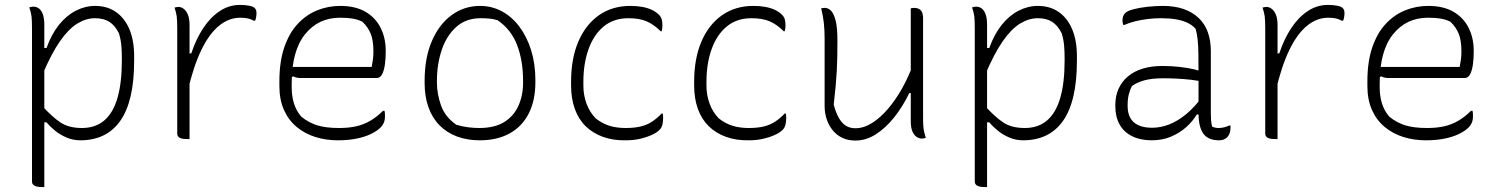

<svg xmlns="http://www.w3.org/2000/svg" viewBox="-20 -560 6090 780"><path d="M99 -530Q102 -531 104.5 -531.5Q107 -532 110 -532.5Q113 -533 115 -533Q129 -533 139 -525Q149 -517 154.5 -500.5Q160 -484 160 -460Q160 -374 160 -292.5Q160 -211 160 -130Q160 -49 160 32.5Q160 114 160 200Q159 200 157 200Q155 200 153.5 200Q152 200 150 200Q139 200 130 198Q121 196 115.5 191Q110 186 110 177Q110 97 110 20Q110 -57 110 -133Q110 -209 110 -286Q110 -363 110 -443Q110 -478 108 -494Q106 -510 99 -530ZM366 -536Q416 -536 451.5 -511Q487 -486 506 -440.5Q525 -395 525 -331V-314Q525 -230 510.5 -168.5Q496 -107 467.5 -67.5Q439 -28 398.5 -9Q358 10 307 10Q277 10 251 -1Q225 -12 204.5 -28.5Q184 -45 169 -63H153V-128Q193 -84 226.5 -62Q260 -40 313 -40Q368 -40 404 -71Q440 -102 457.5 -163Q475 -224 475 -315V-324Q475 -349 473 -374Q471 -399 463 -425Q447 -457 424 -471.5Q401 -486 366 -486Q330 -486 294.5 -464.5Q259 -443 224 -393Q189 -343 153 -258V-365H169Q189 -421 219.5 -459Q250 -497 288 -516.5Q326 -536 366 -536Z M742 -343H757Q777 -403 806.5 -447Q836 -491 873.5 -515.5Q911 -540 954 -540Q978 -540 994 -536.5Q1010 -533 1015 -527Q1019 -523 1020.5 -518Q1022 -513 1022 -506Q1022 -502 1021.5 -498Q1021 -494 1020.5 -490.5Q1020 -487 1019 -483Q1018 -479 1016 -476H1010Q1003 -481 989.5 -484.5Q976 -488 956 -488Q910 -488 870 -455.5Q830 -423 798 -357Q766 -291 742 -188ZM750 5Q749 5 747 5Q745 5 743.5 5Q742 5 740 5Q732 5 724.5 4Q717 3 711.5 0.5Q706 -2 703 -6.5Q700 -11 700 -18Q700 -60 700 -102.5Q700 -145 700 -187.5Q700 -230 700 -272.5Q700 -315 700 -357.5Q700 -400 700 -442Q700 -477 698 -493Q696 -509 689 -529Q692 -530 694.5 -530.5Q697 -531 700 -531.5Q703 -532 705 -532Q716 -532 726.5 -524Q737 -516 743.5 -500Q750 -484 750 -459Q750 -412 750 -366Q750 -320 750 -273.5Q750 -227 750 -180.5Q750 -134 750 -88Q750 -42 750 5Z M1362 -536Q1424 -536 1465 -512Q1506 -488 1526.5 -446.5Q1547 -405 1547 -354V-350Q1547 -325 1544 -300.5Q1541 -276 1533 -259.5Q1525 -243 1510 -243H1201Q1192 -243 1184 -245Q1176 -247 1171 -250L1156 -241L1152 -288H1490Q1493 -303 1495 -318.5Q1497 -334 1497 -351Q1497 -396 1486 -423Q1475 -450 1452 -472Q1433 -481 1412.5 -484.5Q1392 -488 1361 -488Q1273 -488 1219 -420.5Q1165 -353 1165 -222V-205Q1165 -169 1174.5 -139Q1184 -109 1204 -86Q1235 -61 1270 -50.5Q1305 -40 1357 -40Q1397 -40 1427.5 -47Q1458 -54 1484.5 -69.5Q1511 -85 1536 -110H1542Q1543 -107 1543.5 -102Q1544 -97 1544 -89Q1544 -73 1539.5 -62Q1535 -51 1527 -43Q1511 -27 1485.5 -15Q1460 -3 1426.5 3.5Q1393 10 1353 10Q1304 10 1261 -3.5Q1218 -17 1185 -44.5Q1152 -72 1133.5 -113.5Q1115 -155 1115 -211V-229Q1115 -310 1135 -368Q1155 -426 1189.5 -463Q1224 -500 1268.5 -518Q1313 -536 1362 -536Z M1930 -536Q1978 -536 2019 -514Q2060 -492 2090.5 -451Q2121 -410 2138 -355Q2155 -300 2155 -234V-226Q2155 -151 2127.5 -98Q2100 -45 2049.5 -17.5Q1999 10 1930 10Q1878 10 1836.5 -5.5Q1795 -21 1765.5 -51Q1736 -81 1720.5 -124.5Q1705 -168 1705 -223V-231Q1705 -326 1735 -394.5Q1765 -463 1816 -499.5Q1867 -536 1930 -536ZM1933 -486Q1873 -486 1833.5 -450.5Q1794 -415 1774.5 -357Q1755 -299 1755 -231V-225Q1755 -179 1771.5 -132Q1788 -85 1834 -53Q1859 -46 1881.5 -43Q1904 -40 1927 -40Q1989 -40 2028 -64Q2067 -88 2086 -130Q2105 -172 2105 -225V-231Q2105 -314 2080.5 -377.5Q2056 -441 2001 -478Q1985 -483 1968 -484.5Q1951 -486 1933 -486Z M2541 -536Q2567 -536 2589 -532Q2611 -528 2628 -520Q2645 -512 2657 -500Q2665 -492 2668 -482Q2671 -472 2671 -458Q2671 -451 2670.5 -445.5Q2670 -440 2668 -433H2664Q2636 -461 2606.5 -473.5Q2577 -486 2533 -486Q2473 -486 2432.5 -452.5Q2392 -419 2371 -360.5Q2350 -302 2350 -228V-212Q2350 -174 2362.5 -139.5Q2375 -105 2400 -79Q2427 -58 2456 -49Q2485 -40 2522 -40Q2558 -40 2584 -46.5Q2610 -53 2630 -66.5Q2650 -80 2668 -99H2672Q2673 -96 2673.5 -92Q2674 -88 2674 -82Q2674 -66 2671 -53.5Q2668 -41 2659 -32Q2648 -21 2627 -11.5Q2606 -2 2579.5 4Q2553 10 2523 10Q2471 11 2429.5 -4Q2388 -19 2359 -47.5Q2330 -76 2315 -118Q2300 -160 2300 -213V-228Q2300 -322 2329.5 -391Q2359 -460 2413 -498Q2467 -536 2541 -536Z M3041 -536Q3067 -536 3089 -532Q3111 -528 3128 -520Q3145 -512 3157 -500Q3165 -492 3168 -482Q3171 -472 3171 -458Q3171 -451 3170.5 -445.5Q3170 -440 3168 -433H3164Q3136 -461 3106.5 -473.5Q3077 -486 3033 -486Q2973 -486 2932.5 -452.5Q2892 -419 2871 -360.5Q2850 -302 2850 -228V-212Q2850 -174 2862.5 -139.5Q2875 -105 2900 -79Q2927 -58 2956 -49Q2985 -40 3022 -40Q3058 -40 3084 -46.5Q3110 -53 3130 -66.5Q3150 -80 3168 -99H3172Q3173 -96 3173.5 -92Q3174 -88 3174 -82Q3174 -66 3171 -53.5Q3168 -41 3159 -32Q3148 -21 3127 -11.5Q3106 -2 3079.5 4Q3053 10 3023 10Q2971 11 2929.5 -4Q2888 -19 2859 -47.5Q2830 -76 2815 -118Q2800 -160 2800 -213V-228Q2800 -322 2829.5 -391Q2859 -460 2913 -498Q2967 -536 3041 -536Z M3331 -528Q3344 -528 3355.5 -517Q3367 -506 3374.5 -477.5Q3382 -449 3382 -396Q3382 -361 3381.5 -331.5Q3381 -302 3379.5 -273.5Q3378 -245 3375 -212Q3372 -179 3367 -135Q3379 -88 3400 -63.5Q3421 -39 3455 -39Q3489 -39 3523 -60.5Q3557 -82 3588 -118.5Q3619 -155 3645 -201.5Q3671 -248 3689 -298V-182H3674Q3647 -126 3612 -82.5Q3577 -39 3537.5 -14Q3498 11 3455 11Q3425 11 3402 0Q3379 -11 3363 -30.5Q3347 -50 3338.5 -75.5Q3330 -101 3330 -129Q3330 -175 3330 -220.5Q3330 -266 3330 -311.5Q3330 -357 3330 -402Q3330 -437 3327 -465.5Q3324 -494 3316 -526Q3320 -527 3323.5 -527.5Q3327 -528 3331 -528ZM3694 -528Q3704 -528 3712 -524.5Q3720 -521 3725 -511.5Q3730 -502 3730 -485Q3730 -418 3730 -351Q3730 -284 3730 -217.5Q3730 -151 3730 -84Q3730 -60 3731 -47Q3732 -34 3734.5 -24Q3737 -14 3741 0Q3739 1 3736 1.5Q3733 2 3730.5 2.5Q3728 3 3725 3Q3714 3 3703.5 -4Q3693 -11 3686.5 -26.5Q3680 -42 3680 -67Q3680 -145 3680 -221Q3680 -297 3680 -373Q3680 -449 3680 -526Q3682 -527 3684 -527Q3686 -527 3688.5 -527.5Q3691 -528 3694 -528Z M3929 -530Q3932 -531 3934.5 -531.5Q3937 -532 3940 -532.5Q3943 -533 3945 -533Q3959 -533 3969 -525Q3979 -517 3984.5 -500.5Q3990 -484 3990 -460Q3990 -374 3990 -292.5Q3990 -211 3990 -130Q3990 -49 3990 32.5Q3990 114 3990 200Q3989 200 3987 200Q3985 200 3983.5 200Q3982 200 3980 200Q3969 200 3960 198Q3951 196 3945.5 191Q3940 186 3940 177Q3940 97 3940 20Q3940 -57 3940 -133Q3940 -209 3940 -286Q3940 -363 3940 -443Q3940 -478 3938 -494Q3936 -510 3929 -530ZM4196 -536Q4246 -536 4281.5 -511Q4317 -486 4336 -440.5Q4355 -395 4355 -331V-314Q4355 -230 4340.5 -168.5Q4326 -107 4297.5 -67.5Q4269 -28 4228.5 -9Q4188 10 4137 10Q4107 10 4081 -1Q4055 -12 4034.5 -28.5Q4014 -45 3999 -63H3983V-128Q4023 -84 4056.5 -62Q4090 -40 4143 -40Q4198 -40 4234 -71Q4270 -102 4287.5 -163Q4305 -224 4305 -315V-324Q4305 -349 4303 -374Q4301 -399 4293 -425Q4277 -457 4254 -471.5Q4231 -486 4196 -486Q4160 -486 4124.5 -464.5Q4089 -443 4054 -393Q4019 -343 3983 -258V-365H3999Q4019 -421 4049.5 -459Q4080 -497 4118 -516.5Q4156 -536 4196 -536Z M4899 -352Q4899 -321 4899 -289.5Q4899 -258 4899 -226.5Q4899 -195 4899 -163.5Q4899 -132 4899 -100Q4899 -84 4900 -72Q4901 -60 4904 -46Q4910 -43 4916.5 -41.5Q4923 -40 4930 -40Q4943 -40 4954 -43Q4965 -46 4973 -50H4979Q4979 -49 4979 -47Q4979 -45 4979 -43Q4979 -29 4975.5 -19Q4972 -9 4966 -3Q4960 3 4952 6.5Q4944 10 4932 10Q4911 10 4895 3.5Q4879 -3 4869 -16.5Q4859 -30 4854 -51Q4849 -72 4849 -100Q4849 -138 4849 -181Q4849 -224 4849 -252Q4849 -306 4848.5 -340.5Q4848 -375 4845.5 -399Q4843 -423 4837 -443Q4824 -458 4804 -467.5Q4784 -477 4757.5 -481.5Q4731 -486 4696 -486Q4668 -486 4640.5 -482.5Q4613 -479 4589.5 -473Q4566 -467 4549 -459H4543Q4542 -463 4541 -467Q4540 -471 4540 -475Q4540 -486 4542.5 -493.5Q4545 -501 4551 -507Q4560 -516 4585 -522.5Q4610 -529 4642 -532.5Q4674 -536 4704 -536Q4752 -536 4788 -523.5Q4824 -511 4849 -487.5Q4874 -464 4886.5 -430Q4899 -396 4899 -352ZM4561 -130Q4561 -85 4586.5 -63Q4612 -41 4661 -41Q4694 -41 4728.5 -54Q4763 -67 4798.5 -96Q4834 -125 4868 -172L4859 -95H4842Q4826 -68 4799.5 -44Q4773 -20 4737.5 -5Q4702 10 4659 10Q4613 10 4579.5 -6.5Q4546 -23 4528.5 -54Q4511 -85 4511 -129V-134Q4511 -170 4524 -199Q4537 -228 4561.5 -249Q4586 -270 4621.5 -281Q4657 -292 4702 -292Q4739 -292 4773.5 -288Q4808 -284 4832.5 -278Q4857 -272 4865 -267Q4871 -264 4873 -258Q4875 -252 4875 -244.5Q4875 -237 4874 -226Q4846 -233 4818 -236Q4790 -239 4762 -240.5Q4734 -242 4705 -242Q4659 -242 4628.5 -233.5Q4598 -225 4578 -210Q4571 -196 4566 -177.5Q4561 -159 4561 -133Z M5162 -343H5177Q5197 -403 5226.5 -447Q5256 -491 5293.5 -515.5Q5331 -540 5374 -540Q5398 -540 5414 -536.5Q5430 -533 5435 -527Q5439 -523 5440.5 -518Q5442 -513 5442 -506Q5442 -502 5441.5 -498Q5441 -494 5440.5 -490.5Q5440 -487 5439 -483Q5438 -479 5436 -476H5430Q5423 -481 5409.5 -484.5Q5396 -488 5376 -488Q5330 -488 5290 -455.5Q5250 -423 5218 -357Q5186 -291 5162 -188ZM5170 5Q5169 5 5167 5Q5165 5 5163.5 5Q5162 5 5160 5Q5152 5 5144.5 4Q5137 3 5131.5 0.5Q5126 -2 5123 -6.5Q5120 -11 5120 -18Q5120 -60 5120 -102.5Q5120 -145 5120 -187.5Q5120 -230 5120 -272.5Q5120 -315 5120 -357.5Q5120 -400 5120 -442Q5120 -477 5118 -493Q5116 -509 5109 -529Q5112 -530 5114.5 -530.5Q5117 -531 5120 -531.5Q5123 -532 5125 -532Q5136 -532 5146.5 -524Q5157 -516 5163.5 -500Q5170 -484 5170 -459Q5170 -412 5170 -366Q5170 -320 5170 -273.5Q5170 -227 5170 -180.5Q5170 -134 5170 -88Q5170 -42 5170 5Z M5782 -536Q5844 -536 5885 -512Q5926 -488 5946.5 -446.5Q5967 -405 5967 -354V-350Q5967 -325 5964 -300.5Q5961 -276 5953 -259.5Q5945 -243 5930 -243H5621Q5612 -243 5604 -245Q5596 -247 5591 -250L5576 -241L5572 -288H5910Q5913 -303 5915 -318.5Q5917 -334 5917 -351Q5917 -396 5906 -423Q5895 -450 5872 -472Q5853 -481 5832.5 -484.5Q5812 -488 5781 -488Q5693 -488 5639 -420.5Q5585 -353 5585 -222V-205Q5585 -169 5594.5 -139Q5604 -109 5624 -86Q5655 -61 5690 -50.5Q5725 -40 5777 -40Q5817 -40 5847.5 -47Q5878 -54 5904.5 -69.5Q5931 -85 5956 -110H5962Q5963 -107 5963.5 -102Q5964 -97 5964 -89Q5964 -73 5959.5 -62Q5955 -51 5947 -43Q5931 -27 5905.5 -15Q5880 -3 5846.5 3.5Q5813 10 5773 10Q5724 10 5681 -3.5Q5638 -17 5605 -44.5Q5572 -72 5553.5 -113.5Q5535 -155 5535 -211V-229Q5535 -310 5555 -368Q5575 -426 5609.5 -463Q5644 -500 5688.5 -518Q5733 -536 5782 -536Z"/></svg>

Font: Recursive Casual Light
Style: Regular
Weight: 300
Version: Version 1.047